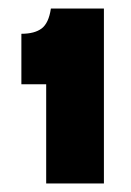

<svg xmlns="http://www.w3.org/2000/svg" viewBox="-20 -699 306 449"><path d="M88 -270V-502H30V-620Q61 -620 77.5 -632.5Q94 -645 99 -679H223V-270Z"/></svg>

Font: Bricolage Grotesque 12pt ExtraBold
Style: Regular
Weight: 800
Designer: Mathieu Triay
Foundry: Atelier Triay
Version: Version 1.001; ttfautohint (v1.8.4.7-5d5b);gftools[0.9.33.de